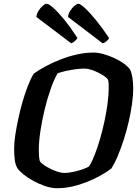

<svg xmlns="http://www.w3.org/2000/svg" viewBox="-20 -999 736 1019"><path d="M283 0Q253 0 219.5 -11.5Q186 -23 156 -39.5Q126 -56 103.5 -74.5Q81 -93 72 -107Q63 -122 59 -146.5Q55 -171 55 -211Q55 -241 61 -281.5Q67 -322 77 -368.5Q87 -415 100 -460Q113 -505 128 -543.5Q143 -582 159 -608Q185 -627 222 -647Q259 -667 301.5 -683.5Q344 -700 388.5 -710Q433 -720 476 -720Q500 -720 529 -712Q558 -704 586.5 -691Q615 -678 637.5 -661.5Q660 -645 671 -629Q679 -611 683 -585Q687 -559 687 -528Q687 -491 680.5 -446Q674 -401 663 -353Q652 -305 637 -258.5Q622 -212 605.5 -172.5Q589 -133 571 -105Q542 -82 494.5 -57.5Q447 -33 392 -16.5Q337 0 283 0ZM320 -81Q341 -81 367.5 -86.5Q394 -92 417 -100Q440 -108 452 -115Q468 -140 483 -178.5Q498 -217 511.5 -263.5Q525 -310 535 -358Q545 -406 551 -451Q557 -496 557 -532Q557 -544 556.5 -555Q556 -566 554 -574Q551 -582 537.5 -592Q524 -602 504.5 -612Q485 -622 465 -628.5Q445 -635 429 -635Q408 -635 381.5 -631.5Q355 -628 330 -622.5Q305 -617 286 -610Q267 -578 249 -527Q231 -476 217 -418Q203 -360 194.5 -304Q186 -248 186 -205Q186 -188 187 -172.5Q188 -157 191 -145Q196 -135 212 -124Q228 -113 248 -103Q268 -93 287.5 -87Q307 -81 320 -81ZM525 -769 341 -909Q343 -927 353 -942.5Q363 -958 375.5 -968.5Q388 -979 396 -979Q406 -979 431 -956Q456 -933 489.5 -892Q523 -851 559 -797Q556 -790 546 -781Q536 -772 525 -769ZM358 -769 173 -909Q175 -927 185 -942.5Q195 -958 207 -968.5Q219 -979 228 -979Q239 -979 265 -955.5Q291 -932 324 -891Q357 -850 391 -797Q388 -791 378.5 -782Q369 -773 358 -769Z"/></svg>

Font: Texturina 12pt
Style: Bold Italic
Weight: 700
Italic angle: -11°
Designer: Guillermo Torres Carreño
Foundry: Omnibus-Type
Version: Version 1.002